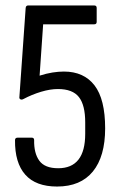

<svg xmlns="http://www.w3.org/2000/svg" viewBox="-20 -675 441 703"><path d="M189 8Q111 8 72.5 -35.5Q34 -79 35 -162Q35 -171 45 -171H96Q105 -171 105 -162Q104 -114 124 -86.5Q144 -59 193 -59Q292 -59 292 -185V-227Q292 -290 269 -319.5Q246 -349 192 -349Q164 -349 130.5 -339Q97 -329 65 -312Q59 -309 54.5 -311.5Q50 -314 51 -320L74 -646Q75 -655 83 -655H325Q334 -655 334 -646V-595Q334 -586 325 -586H138L125 -398Q150 -406 172 -409.5Q194 -413 214 -413Q287 -413 326 -362.5Q365 -312 365 -205Q365 -102 320 -47Q275 8 189 8Z"/></svg>

Font: Sofia Sans Cond
Style: Regular
Weight: 400
Width: 3
Designer: Botio Nikoltchev, Ani Petrova
Foundry: lettersoup
Version: Version 4.100; ttfautohint (v1.8.3)